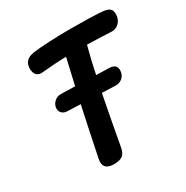

<svg xmlns="http://www.w3.org/2000/svg" viewBox="-163 -832 944 976"><g transform="rotate(-30 309.5 -343.5)"><path d="M619 -647Q619 -616 599 -596.5Q579 -577 546 -580Q503 -583 414 -585Q390 -495 377 -428L454 -426Q495 -424 495 -390Q495 -364 478.5 -348Q462 -332 437 -332L357 -335Q335 -224 303 -48Q298 -17 282 -3.5Q266 10 230 10Q173 10 173 -35Q173 -40 175 -52Q208 -213 235 -338V-339L156 -342Q139 -343 128 -353.5Q117 -364 117 -380Q117 -402 134 -418.5Q151 -435 174 -434L256 -432L291 -585Q227 -584 146 -576Q125 -574 113 -587Q101 -600 101 -624Q101 -677 160 -686Q196 -691 259.5 -694Q323 -697 383 -697Q429 -697 488 -695.5Q547 -694 573 -691Q595 -688 607 -679Q619 -670 619 -647Z"/></g></svg>

Font: Mali SemiBold
Style: Italic
Weight: 600
Italic angle: -10°
Version: Version 1.000; ttfautohint (v1.6)